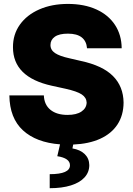

<svg xmlns="http://www.w3.org/2000/svg" viewBox="-20 -737 686 990"><path d="M330.1 -563.5Q285.2 -563.5 262.7 -547.6Q240.2 -531.7 240.2 -504.9Q240.2 -479 264.2 -463.1Q288.1 -447.3 337.9 -436.5L396.5 -422.9Q508.8 -398.9 562.5 -345Q616.2 -291 617.2 -208Q616.7 -142.6 585.7 -95.2Q554.7 -47.9 496.6 -21.5Q438.5 4.9 357.4 8.3L353.5 28.3Q394 35.2 417 57.6Q439.9 80.1 440.4 114.3Q440.4 150.9 416 177.7Q391.6 204.6 345.7 219Q299.8 233.4 236.3 233.4V161.1Q340.8 161.1 340.8 115.2Q340.8 78.6 275.4 68.4L289.6 7.3Q167 -2 98.4 -64.9Q29.8 -127.9 28.3 -245.1H206.1Q208 -196.8 240.2 -170.7Q272.5 -144.5 328.1 -144.5Q374.5 -144.5 400.1 -161.9Q425.8 -179.2 426.8 -208Q425.8 -233.9 401.6 -250Q377.4 -266.1 318.4 -279.3L247.1 -294.9Q46.9 -338.9 46.9 -493.2Q46.4 -559.1 82.5 -609.9Q118.7 -660.6 183.1 -688.7Q247.6 -716.8 330.1 -716.8Q414.1 -716.8 476.6 -688.5Q539.1 -660.2 573 -608.4Q606.9 -556.6 607.4 -488.3H428.7Q425.8 -524.9 401.4 -544.2Q377 -563.5 330.1 -563.5Z"/></svg>

Font: Pretendard Std Black
Style: Regular
Weight: 900
Designer: Base glyphs from Inter by Rasmus Andersson; Hangeul glyphs from Noto Sans CJK(Source Han Sans) by Jang Soo-young and Kan
Foundry: Kil Hyung-jin
Version: Version 1.309